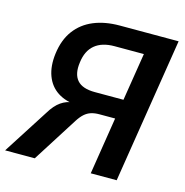

<svg xmlns="http://www.w3.org/2000/svg" viewBox="-111 -803 869 901"><g transform="rotate(15 323.0 -352.5)"><path d="M-7 0 134 -220Q158 -260 185 -278.5Q212 -297 241 -299L264 -300L265 -292Q208 -295 169 -320.5Q130 -346 113 -392Q96 -438 104 -500Q113 -569 147 -614.5Q181 -660 235.5 -682.5Q290 -705 361 -705H647L535 0H409L453 -278H376Q354 -278 336.5 -272.5Q319 -267 304.5 -254Q290 -241 276 -219L137 0ZM329 -373H468L505 -605H362Q302 -605 267 -576Q232 -547 225 -489Q217 -432 242.5 -402.5Q268 -373 329 -373Z"/></g></svg>

Font: Nunito Sans 10pt SemiCondensed
Style: Bold Italic
Weight: 700
Width: 4
Italic angle: -9°
Designer: Vernon Adams
Foundry: Vernon Adams
Version: Version 3.101;gftools[0.9.27]